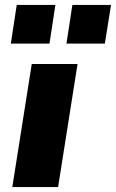

<svg xmlns="http://www.w3.org/2000/svg" viewBox="-20 -760 471 780"><path d="M30 0 109 -500H295L216 0ZM250 -583 274 -740H431L406 -583ZM24 -583 48 -740H205L181 -583Z"/></svg>

Font: Nunito Sans 9pt Black
Style: Italic
Weight: 900
Italic angle: -9°
Version: Version 3.101;gftools[0.9.27]